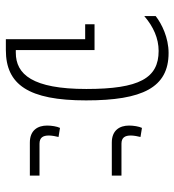

<svg xmlns="http://www.w3.org/2000/svg" viewBox="10 -606 596 656"><g transform="rotate(90 308.0 -278.0)"><path d="M114 0H151C269 0 323 -77 323 -274C323 -467 279 -556 161 -556C109 -556 62 -533 35 -512V-473C71 -504 111 -522 154 -522C247 -522 284 -456 284 -275C284 -91 234 -34 160 -34H151V-303H63V-271H114Z M467 -362H580V-395H471C450 -395 443 -407 443 -427C443 -438 446 -452 448 -460L417 -465C412 -455 409 -436 409 -421C409 -389 425 -362 467 -362ZM467 -82H580V-115H471C450 -115 443 -127 443 -147C443 -158 446 -172 448 -180L417 -185C412 -175 409 -156 409 -141C409 -109 425 -82 467 -82Z"/></g></svg>

Font: Noto Sans Thai ExtCond ExtLt
Style: Regular
Weight: 200
Width: 2
Designer: Monotype Design Team
Foundry: Monotype Imaging Inc.
Version: Version 2.002